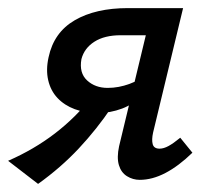

<svg xmlns="http://www.w3.org/2000/svg" viewBox="-28 -438 521 474"><path d="M317 6Q300 6 285.5 -3Q271 -12 265.5 -30.5Q260 -49 266 -77L332 -351H270Q230 -351 205 -335Q180 -319 173 -292Q167 -258 187 -239.5Q207 -221 238 -221Q265 -221 292 -231Q319 -241 341 -258L329 -208Q303 -181 273.5 -170Q244 -159 214 -159Q182 -159 156.5 -168.5Q131 -178 114 -196Q97 -214 91 -240Q85 -266 92 -297Q105 -358 156.5 -388Q208 -418 288 -418H424L350 -111Q346 -93 349 -82Q352 -71 366 -71Q376 -71 388 -77.5Q400 -84 417 -98L447 -61Q413 -28 380.5 -11Q348 6 317 6ZM66 16 -8 -41Q56 -69 107.5 -108.5Q159 -148 198 -198L248 -174Q211 -119 166.5 -71.5Q122 -24 66 16Z"/></svg>

Font: Ysabeau Office SemiBold
Style: Italic
Weight: 600
Italic angle: -12°
Designer: Christian Thalmann (Catharsis Fonts)
Version: Version 2.001;gftools[0.9.30]; featfreeze: tnum,lnum,ss02